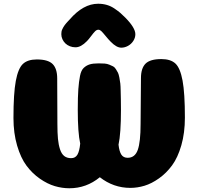

<svg xmlns="http://www.w3.org/2000/svg" viewBox="-20 -1001 1060 1027"><path d="M663 -157Q702 -157 717 -199.5Q732 -242 732 -338L734 -583Q734 -636 758.5 -660.5Q783 -685 843 -685Q893 -685 918.5 -661Q944 -637 956.5 -570Q969 -503 969 -372Q969 -290 950 -224Q931 -158 900.5 -116.5Q870 -75 830.5 -47Q791 -19 753 -7.5Q715 4 677 4Q587 4 514 -53Q442 6 351 6Q312 6 273 -5.5Q234 -17 193.5 -45Q153 -73 122 -114.5Q91 -156 71.5 -222.5Q52 -289 52 -370Q52 -501 64.5 -568Q77 -635 102.5 -659Q128 -683 177 -683Q237 -683 261.5 -658.5Q286 -634 286 -581L287 -337Q287 -290 290 -258.5Q293 -227 301 -202.5Q309 -178 323.5 -166.5Q338 -155 360.5 -155Q383 -155 394 -173.5Q405 -192 409 -233Q396 -291 396 -414Q396 -483 399 -524Q402 -565 408 -595Q414 -625 428 -638Q442 -651 459.5 -656.5Q477 -662 508 -662Q526 -662 539.5 -661Q553 -660 565 -655Q577 -650 585 -646Q593 -642 600 -631Q607 -620 611 -612Q615 -604 618.5 -586Q622 -568 623.5 -554.5Q625 -541 625.5 -514.5Q626 -488 626.5 -468.5Q627 -449 627 -413Q627 -287 614 -227Q618 -191 629 -174Q640 -157 663 -157ZM651 -906Q704 -852 704 -818Q704 -799 693 -782Q682 -765 664.5 -755.5Q647 -746 629 -746Q603 -746 572 -778Q560 -790 544.5 -809Q529 -828 521.5 -835Q514 -842 506 -842Q497 -842 488.5 -833.5Q480 -825 467 -807.5Q454 -790 445 -781Q413 -748 384 -748Q368 -748 354 -753.5Q340 -759 330 -768.5Q320 -778 314 -791Q308 -804 308 -818Q308 -825 309 -831.5Q310 -838 313 -844Q316 -850 318.5 -855Q321 -860 326 -866.5Q331 -873 334 -876.5Q337 -880 343 -886.5Q349 -893 352 -896Q425 -981 505 -981Q530 -981 552 -974.5Q574 -968 593.5 -954.5Q613 -941 623.5 -932Q634 -923 651 -906Z"/></svg>

Font: Coiny 2.0
Style: Regular
Weight: 400
Version: Version 1.001 July 11, 2018